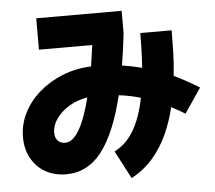

<svg xmlns="http://www.w3.org/2000/svg" viewBox="-58 -831 1115 994"><g transform="rotate(-5 500.0 -333.5)"><path d="M251 51Q190 51 143.5 24.5Q97 -2 70.5 -49.5Q44 -97 44 -159Q44 -225 73.5 -284Q103 -343 155.5 -389Q208 -435 277.5 -463Q347 -491 427 -494Q435 -545 443 -604H166V-767H610V-652Q600 -561 587 -485Q639 -477 690 -464Q693 -505 694.5 -550Q696 -595 696 -644H859Q859 -594 857.5 -533.5Q856 -473 849 -408Q914 -377 980 -336L893 -208Q857 -230 822 -248Q805 -176 775 -109.5Q745 -43 698.5 11Q652 65 586 100L510 -45Q572 -76 611 -142Q650 -208 670 -310Q615 -326 557 -333Q510 -140 436.5 -44.5Q363 51 251 51ZM207 -168Q207 -142 221.5 -127Q236 -112 260 -112Q337 -112 394 -336Q340 -327 298 -301.5Q256 -276 231.5 -241Q207 -206 207 -168Z"/></g></svg>

Font: Murecho ExtraBold
Style: Regular
Weight: 800
Designer: Neil Summerour
Foundry: Positype
Version: Version 1.010; ttfautohint (v1.8.3)